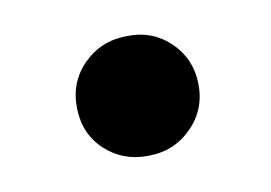

<svg xmlns="http://www.w3.org/2000/svg" viewBox="-35 -466 370 262"><g transform="rotate(-10 149.5 -335.0)"><path d="M68.4 -331.5Q67.4 -368.2 92 -392.8Q116.7 -417.5 152.8 -417.5Q187.5 -418.5 211.9 -395.3Q236.3 -372.1 237.3 -337.4Q238.3 -301.3 213.6 -276.4Q189 -251.5 152.8 -251.5Q118.2 -251 93.8 -273.4Q69.3 -295.9 68.4 -331.5Z"/></g></svg>

Font: Roboto Condensed Black
Style: Italic
Weight: 900
Italic angle: -12°
Designer: Christian Robertson
Foundry: Google
Version: Version 3.008; 2023